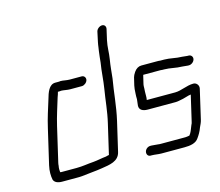

<svg xmlns="http://www.w3.org/2000/svg" viewBox="-104 -868 1159 1011"><g transform="rotate(-15 475.5 -362.5)"><path d="M358 -501H294C274 -501 260 -506 243 -506C239 -505 235 -505 230 -505H215C180 -505 167 -463 158 -431C143 -382 127 -336 115 -282L71 -93C64 -62 65 -37 69 -16C74 0 91 8 115 8H195C205 8 215 8 224 7C260 2 299 0 335 -6C379 -13 429 -18 440 -67L477 -226C495 -304 499 -375 512 -448C516 -483 518 -514 524 -549C530 -584 528 -615 536 -651L549 -708C552 -721 545 -733 531 -733C517 -733 502 -721 499 -708L487 -652C485 -643 484 -634 483 -627L480 -607C476 -583 476 -568 473 -545C465 -499 464 -454 456 -406C446 -348 442 -289 427 -226L390 -67C390 -66 390 -65 389 -64C385 -64 377 -61 372 -60C349 -58 325 -52 301 -50C269 -48 241 -42 207 -42H127C124 -42 121 -42 118 -43C117 -53 116 -64 119 -78C119 -83 120 -88 121 -93L165 -282C177 -334 193 -380 207 -427C211 -438 214 -446 216 -455H218C224 -455 229 -455 234 -456C247 -456 265 -451 282 -451H346C359 -451 374 -463 377 -476C380 -489 371 -501 358 -501Z M930 -461H924C916 -461 902 -464 895 -464C864 -464 832 -474 800 -474H780C773 -475 767 -475 761 -475H676C661 -475 647 -467 636 -451C629 -441 625 -432 623 -425L613 -383C612 -377 611 -371 610 -364C609 -344 607 -329 608 -310C607 -298 605 -286 604 -275C603 -252 622 -242 649 -242H800C813 -242 823 -245 834 -247C844 -248 866 -256 876 -258L888 -260L855 -118C854 -113 852 -108 850 -105C843 -89 840 -77 832 -63L825 -53L813 -51C808 -50 802 -50 796 -50H671C665 -50 659 -50 654 -51C644 -51 630 -54 619 -54H612C599 -54 585 -44 582 -30C579 -16 587 -4 600 -4H607C623 -4 641 0 659 0H784C816 0 847 -5 862 -28C873 -43 883 -60 890 -80C895 -91 902 -104 905 -118L942 -278C946 -295 933 -312 916 -312C878 -312 846 -292 811 -292H656L657 -293C660 -307 658 -324 659 -337L660 -353C660 -363 660 -372 663 -383L673 -425H767C774 -424 781 -424 788 -424C819 -424 850 -414 882 -414C892 -414 904 -411 913 -411H919C932 -411 947 -422 950 -436C953 -450 943 -461 930 -461Z"/></g></svg>

Font: Electronic
Style: BookIt
Weight: 400
Version: Version 1.011